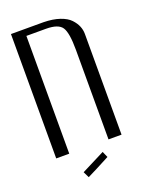

<svg xmlns="http://www.w3.org/2000/svg" viewBox="-174 -885 909 1149"><g transform="rotate(-20 281.0 -310.0)"><path d="M316.4 58.6 333 96.7 243.2 143.6 186.5 171.9 168 133.8ZM42 -792H250Q308.6 -791 351.6 -776.4Q394.5 -761.7 416.5 -738.3Q438.5 -714.8 448.2 -690.9Q458 -667 458 -641.6V0H375V-571.3Q375 -678.7 351.6 -714.4Q328.1 -750 250 -750H125V0H42Z"/></g></svg>

Font: wanta
Style: Medium
Weight: 500
Version: Version 0.91